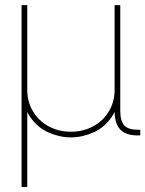

<svg xmlns="http://www.w3.org/2000/svg" viewBox="-20 -536 575 760"><path d="M65.4 -515.6H87.9V-179.7Q87.9 -133.3 110.4 -95.5Q132.8 -57.6 172.4 -36.1Q211.9 -14.6 260.7 -14.6Q309.6 -14.6 349.1 -36.1Q388.7 -57.6 411.1 -95.5Q433.6 -133.3 433.6 -179.7V-515.6H456.1V-96.7Q456.1 -57.1 471.9 -39.8Q487.8 -22.5 523.4 -22.5H535.2V0H523.4Q478 0 455.8 -23.7Q433.6 -47.4 433.6 -96.7V-179.7H451.2Q451.2 -115.2 422.1 -73Q393.1 -30.8 349.1 -11.5Q305.2 7.8 260.7 7.8Q216.3 7.8 172.4 -11.5Q128.4 -30.8 99.4 -73Q70.3 -115.2 70.3 -179.7H87.9V204.1H65.4Z"/></svg>

Font: Intratopia Thin
Style: Regular
Weight: 100
Designer: Rasmus Andersson
Foundry: rsms
Version: Version 3.000;Glyphs 3.2.3 (3260)